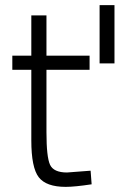

<svg xmlns="http://www.w3.org/2000/svg" viewBox="-20 -717 466 748"><path d="M329 -445H161V-202Q161 -105 175 -75Q189 -45 241 -45L333 -52L337 1Q271 11 236 11Q160 11 131 -26.5Q102 -64 102 -170V-445H28V-500H102V-657H161V-500H329ZM426 -697V-470H368V-697Z"/></svg>

Font: Titillium Web Light
Style: Regular
Weight: 300
Version: Version 1.002;PS 57.000;hotconv 1.0.70;makeotf.lib2.5.55311